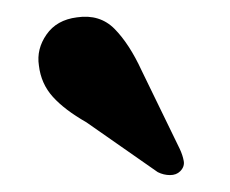

<svg xmlns="http://www.w3.org/2000/svg" viewBox="-20 -710 272 227"><path d="M147.5 -626.5 192.5 -534Q196 -526.5 197.2 -519.8Q198.5 -513 193 -507.5Q188.5 -503 181 -503Q173.5 -503 166.5 -506.5L82 -565.5Q56.5 -580 42.5 -595.5Q28.5 -611 26 -632.5Q23 -652 35 -669.2Q47 -686.5 71 -689.5Q98 -693.5 115.5 -675.8Q133 -658 147.5 -626.5Z"/></svg>

Font: Fraunces 72pt S050 SemiBold
Style: Regular
Weight: 600
Version: Version 1.000; ttfautohint (v1.8.3)